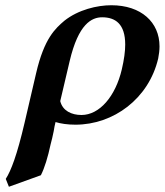

<svg xmlns="http://www.w3.org/2000/svg" viewBox="-20 -465 629 733"><path d="M136 204C150 177 163 134 173 87C177 72 182 52 185 36C187 24 189 12 192 1C212 7 237 11 268 11C413 11 548 -88 584 -242C587 -258 589 -273 589 -288C589 -380 519 -445 405 -445C351 -445 279 -428 226 -386C191 -356 149 -319 118 -186L74 3C44.9 127.8 22 187 2 218L14 248ZM445 -200C420.8 -97 360 -26 291 -26C253 -26 219 -42 210 -79L246 -232C279.4 -373.9 330 -399 370 -399C420 -399 458 -374 458 -295C458 -269 453.9 -238 445 -200Z"/></svg>

Font: Linux Libertine O
Style: Bold Italic
Weight: 700
Italic angle: -11.5°
Designer: Philipp H. Poll
Foundry: Philipp H. Poll
Version: Version 4.1.0